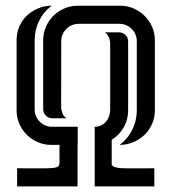

<svg xmlns="http://www.w3.org/2000/svg" viewBox="-20 -664 611 684"><path d="M531.7 -271Q531.7 -244.6 521.7 -222.2Q511.7 -199.7 494.6 -183.3Q477.5 -167 454.8 -157.5Q432.1 -147.9 406.2 -147.9Q435.5 -169.9 451.4 -202.1Q467.3 -234.4 467.3 -271V-517.6Q467.3 -530.3 462.4 -541.5Q457.5 -552.7 449.2 -561Q440.9 -569.3 429.7 -574.2Q418.5 -579.1 405.8 -579.1H259.8Q247.1 -579.1 235.8 -574.2Q224.6 -569.3 216.3 -561Q208 -552.7 203.1 -541.5Q198.2 -530.3 198.2 -517.6L197.8 -284.7Q197.8 -272.9 202.1 -261.2Q206.5 -249.5 216.8 -242.7H166.5Q152.8 -242.7 143.3 -252.2Q133.8 -261.7 133.8 -275.4V-520.5Q133.8 -545.9 143.6 -568.4Q153.3 -590.8 169.9 -607.4Q186.5 -624 209 -633.8Q231.4 -643.6 256.8 -643.6H408.7Q434.1 -643.6 456.3 -633.8Q478.5 -624 495.4 -607.2Q512.2 -590.3 522 -568.1Q531.7 -545.9 531.7 -520.5ZM39.1 -520.5Q39.1 -546.9 48.8 -569.3Q58.6 -591.8 75.7 -608.2Q92.8 -624.5 115.5 -634Q138.2 -643.6 164.1 -643.6Q134.8 -621.6 119.1 -589.4Q103.5 -557.1 103.5 -520.5V-273.9Q103.5 -261.2 108.4 -250Q113.3 -238.8 121.6 -230.5Q129.9 -222.2 141.1 -217.3Q152.3 -212.4 165 -212.4H256.8V-147.9H256.3V0H41V-64.5Q93.8 -64.5 123.8 -64.2Q153.8 -64 168.9 -65.7Q184.1 -67.4 188 -71.8Q191.9 -76.2 191.9 -85.9V-147.9H162.1Q136.7 -147.9 114.3 -157.7Q91.8 -167.5 75.2 -184.1Q58.6 -200.7 48.8 -223.1Q39.1 -245.6 39.1 -271ZM372.6 -506.8Q372.6 -518.6 368.2 -530.3Q363.8 -542 353.5 -548.8H404.3Q417.5 -548.8 427 -539.3Q436.5 -529.8 436.5 -516.6V-271Q436.5 -237.3 420.4 -209.7Q404.3 -182.1 377.9 -166V-77.6Q380.9 -71.8 388.7 -68.8Q396.5 -65.9 413.3 -64.9Q430.2 -64 458.3 -64.2Q486.3 -64.5 529.8 -64.5V0H317.4V-212.4Q330.1 -212.4 340.3 -217.3Q350.6 -222.2 357.7 -230.5Q364.7 -238.8 368.7 -250Q372.6 -261.2 372.6 -273.9Z"/></svg>

Font: Isar CAT
Style: Regular
Weight: 400
Designer: Digitized by Peter Wiegel
Foundry: CAT-Fonts, Peter Wiegel
Version: Version 1.000; ttfautohint (v1.3)